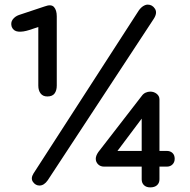

<svg xmlns="http://www.w3.org/2000/svg" viewBox="-20 -804 824 832"><path d="M185 -386Q166 -386 156 -399Q146 -412 146 -433V-687L107 -674Q79 -665 59 -667Q39 -669 31 -687Q25 -706 35 -719.5Q45 -733 62 -739L173 -776Q202 -787 214 -773.5Q226 -760 226 -733V-433Q226 -412 216.5 -399Q207 -386 185 -386ZM151 0Q134 0 123 -15.5Q112 -31 125 -52L581 -758Q590 -771 600.5 -777.5Q611 -784 620 -784Q640 -784 651.5 -766Q663 -748 646 -722L187 -23Q171 0 151 0ZM631 8Q614 8 604 -1.5Q594 -11 594 -27V-82H431Q415 -82 405 -92Q395 -102 395 -116Q395 -129 406 -145L594 -388Q601 -398 611 -402.5Q621 -407 631 -407Q647 -407 659 -397.5Q671 -388 671 -373V-150H703Q718 -150 727.5 -141Q737 -132 737 -116Q737 -101 727.5 -91.5Q718 -82 703 -82H671V-27Q671 -11 660.5 -1.5Q650 8 631 8ZM489 -150H594V-290Z"/></svg>

Font: Comfortaa SemiBold
Style: Regular
Weight: 600
Designer: Johan Aakerlund
Foundry: Johan Aakerlund
Version: Version 3.104; ttfautohint (v1.8.1.43-b0c9)